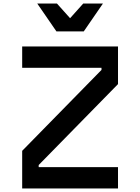

<svg xmlns="http://www.w3.org/2000/svg" viewBox="-20 -1062 790 1082"><path d="M105 0V-212L552 -668V-680H105V-800H645V-588L198 -132V-120H645V0ZM560 -1042 452 -885H298L190 -1042H301L413 -917H337L449 -1042Z"/></svg>

Font: Martian Mono SemiExpanded Medium
Style: Regular
Weight: 500
Width: 6
Designer: Roman Shamin
Foundry: Evil Martians
Version: Version 1.000